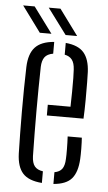

<svg xmlns="http://www.w3.org/2000/svg" viewBox="-54 -788 467 830"><g transform="rotate(5 179.5 -373.0)"><path d="M49.5 -111.5Q48.5 -151 47.8 -197.5Q47 -244 47 -294.2Q47 -344.5 47.5 -393.8Q48 -443 49.5 -487.5Q51.5 -545 77.5 -573.2Q103.5 -601.5 160 -606V-555Q134 -550.5 123.2 -535.5Q112.5 -520.5 111.5 -494Q110.5 -448 110 -400.5Q109.5 -353 109.5 -304.2Q109.5 -255.5 110 -205.8Q110.5 -156 111.5 -106Q112.5 -76.5 124 -62.2Q135.5 -48 160 -44.5V6Q102 1.5 76.8 -26.5Q51.5 -54.5 49.5 -111.5ZM210 6V-45Q232.5 -49 243 -63.2Q253.5 -77.5 254.5 -106.5Q255.5 -121.5 255.2 -148.8Q255 -176 253.5 -204H315Q316.5 -184.5 316.8 -156Q317 -127.5 316 -111.5Q313 -54.5 289.2 -26.5Q265.5 1.5 210 6ZM156 -286.5V-333H254.5Q255.5 -365 255.8 -398Q256 -431 255.8 -457.2Q255.5 -483.5 254.5 -494Q253 -522.5 242 -536.8Q231 -551 210 -555V-606Q265 -601 289.2 -572.5Q313.5 -544 316 -489Q316.5 -478 317 -444.5Q317.5 -411 317.2 -368.2Q317 -325.5 315 -286.5ZM94.5 -640 12.5 -751.5H62.5L145 -640ZM206.5 -640 123.5 -751.5H174.5L256.5 -640Z"/></g></svg>

Font: Big Shoulders Stencil Text Thin Light
Style: Regular
Weight: 300
Version: Version 2.001